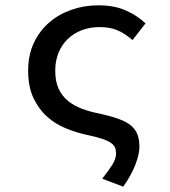

<svg xmlns="http://www.w3.org/2000/svg" viewBox="-20 -521 640 723"><path d="M444 182 365 152Q390 120 403.5 98.5Q417 77 417 56Q417 44 413 34.5Q409 25 397.5 17Q386 9 365.5 2Q345 -5 312 -12Q269 -21 228.5 -37.5Q188 -54 156.5 -82.5Q125 -111 105.5 -153Q86 -195 86 -255Q86 -314 107.5 -359.5Q129 -405 165.5 -436.5Q202 -468 250 -484.5Q298 -501 350 -501Q410 -501 453 -482Q496 -463 528 -433L479 -370Q449 -396 421 -407.5Q393 -419 355 -419Q319 -419 288.5 -407.5Q258 -396 235.5 -374.5Q213 -353 200.5 -322.5Q188 -292 188 -255Q188 -215 200.5 -187.5Q213 -160 235.5 -141.5Q258 -123 288.5 -111.5Q319 -100 356 -93Q400 -83 428.5 -72.5Q457 -62 474 -47.5Q491 -33 498 -13.5Q505 6 505 33Q505 59 490 98.5Q475 138 444 182Z"/></svg>

Font: Source Code Pro Medium
Style: Regular
Weight: 500
Monospace: yes
Designer: Paul D. Hunt, Teo Tuominen
Foundry: Adobe Systems Incorporated
Version: Version 2.030;PS 1.000;hotconv 16.6.51;makeotf.lib2.5.65220